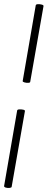

<svg xmlns="http://www.w3.org/2000/svg" viewBox="-23 -757 233 940"><path d="M125 -357Q125 -352 115.5 -351.5Q106 -351 97 -353.5Q88 -356 88 -360L152 -731Q153 -736 162.5 -736.5Q172 -737 181.5 -734.5Q191 -732 190 -727ZM34 158Q33 162 23.5 163Q14 164 5.5 161.5Q-3 159 -3 154L61 -216Q62 -221 71.5 -221.5Q81 -222 90.5 -220Q100 -218 99 -213Z"/></svg>

Font: Cormorant Infant Light Medium
Style: Italic
Weight: 500
Italic angle: -10°
Version: Version 4.001